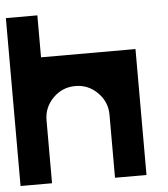

<svg xmlns="http://www.w3.org/2000/svg" viewBox="-48 -668 623 712"><g transform="rotate(-5 263.5 -312.5)"><path d="M468.8 -468.8V0H351.6V-234.4Q351.6 -282.7 317.1 -317.1Q282.7 -351.6 234.4 -351.6Q186 -351.6 151.6 -317.1Q117.2 -282.7 117.2 -234.4V0H0V-625H117.2V-468.8Z"/></g></svg>

Font: Leporid
Style: Regular
Weight: 400
Designer: GGBotNet
Foundry: GGBotNet
Version: 1.00